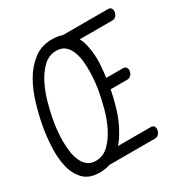

<svg xmlns="http://www.w3.org/2000/svg" viewBox="-190 -882 999 1033"><g transform="rotate(-30 310.0 -365.0)"><path d="M138 10Q72 10 37.5 -26.5Q3 -63 -9.5 -118.5Q-22 -174 -18.5 -240Q-15 -306 -4 -365Q7 -424 26.5 -490Q46 -556 78 -611.5Q110 -667 157.5 -703.5Q205 -740 271 -740Q307 -740 333 -730H614Q628 -730 634 -721Q640 -712 638 -698Q635 -683 626 -674Q617 -665 603 -665H401Q414 -642 420 -613Q433 -557 429 -491Q426 -451 421 -414H524Q538 -414 544.5 -405Q551 -396 548.5 -381.5Q546 -367 536.5 -358Q527 -349 513 -349H411Q401 -297 384 -240Q364 -174 331 -119Q314 -89 292 -65H496Q510 -65 516 -56Q522 -47 519 -32Q516 -18 507 -9Q498 0 484 0H202Q172 10 138 10ZM150 -55Q197 -55 231.5 -89Q266 -123 290 -172Q314 -221 328 -274Q342 -327 349 -365Q354 -391 357.5 -424Q361 -457 361.5 -491.5Q362 -526 358 -558.5Q354 -591 342.5 -617.5Q331 -644 311.5 -659.5Q292 -675 260 -675Q213 -675 178.5 -641Q144 -607 120 -558Q96 -509 82 -456Q68 -403 61 -365Q56 -340 52.5 -307Q49 -274 48.5 -239.5Q48 -205 52.5 -172Q57 -139 68.5 -113Q80 -87 99.5 -71Q119 -55 150 -55Z"/></g></svg>

Font: Maple Mono NL ExtraLight
Style: Italic
Weight: 275
Italic angle: -10°
Monospace: yes
Designer: subframe7536
Version: Version 7.000